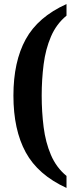

<svg xmlns="http://www.w3.org/2000/svg" viewBox="-20 -788 372 944"><path d="M307 136Q167 72 106.5 -39Q46 -150 46 -318Q46 -485 106.5 -595Q167 -705 307 -768V-711Q257 -670 230.5 -608Q204 -546 194.5 -471.5Q185 -397 185 -318Q185 -238 194.5 -163Q204 -88 230.5 -26Q257 36 307 77Z"/></svg>

Font: Noto Serif ExtraCondensed
Style: Bold
Weight: 700
Width: 2
Designer: Monotype Design Team
Foundry: Monotype Imaging Inc.
Version: Version 2.014; ttfautohint (v1.8.4.7-5d5b)